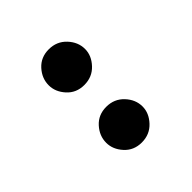

<svg xmlns="http://www.w3.org/2000/svg" viewBox="-11 -717 392 392"><g transform="rotate(45 185.0 -520.5)"><path d="M152 -520Q152 -497 136 -482.5Q120 -468 101 -468Q81 -468 65 -482.5Q49 -497 49 -520Q49 -543 65 -558Q81 -573 101 -573Q120 -573 136 -558Q152 -543 152 -520ZM318 -520Q318 -497 302 -482.5Q286 -468 267 -468Q247 -468 231 -482.5Q215 -497 215 -520Q215 -543 231 -558Q247 -573 267 -573Q286 -573 302 -558Q318 -543 318 -520Z"/></g></svg>

Font: Josefin Slab
Style: Bold
Weight: 700
Designer: Santiago Orozco
Foundry: Typemade
Version: Version 2.000